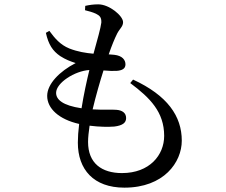

<svg xmlns="http://www.w3.org/2000/svg" viewBox="-20 -810 1040 883"><path d="M207 -668 191 -659C203 -605 222 -576 257 -552C282 -536 303 -528 328 -520C254 -482 197 -424 197 -369C197 -311 251 -261 344 -240C340 -208 338 -178 338 -154C338 -31 410 53 552 53C734 53 816 -64 816 -163C816 -276 750 -371 592 -444L579 -428C670 -360 735 -295 735 -185C735 -97 668 -14 541 -14C448 -14 385 -59 385 -157C385 -178 388 -204 392 -232C438 -226 480 -226 506 -228C545 -233 560 -246 560 -267C560 -291 542 -303 515 -305C493 -307 454 -304 406 -307C421 -370 440 -436 456 -486C479 -484 502 -483 516 -484C542 -486 557 -494 557 -514C557 -534 543 -554 505 -558L480 -560C495 -603 507 -632 519 -656C531 -679 546 -688 546 -708C546 -737 483 -790 432 -790C409 -790 390 -787 372 -783L371 -763C387 -759 406 -754 421 -747C439 -738 447 -730 446 -706C443 -681 428 -628 410 -563C375 -566 337 -572 299 -587C257 -604 232 -634 207 -668ZM355 -312C268 -325 238 -352 238 -383C238 -429 324 -484 391 -488C379 -439 365 -375 355 -312Z"/></svg>

Font: Noto Serif KR Medium
Style: Regular
Weight: 500
Designer: Ryoko NISHIZUKA 西塚涼子 (kana & ideographs); Frank Grießhammer (Latin, Greek & Cyrillic); Wenlong ZHANG 张文龙 (bopomofo); San
Foundry: Adobe
Version: Version 2.001;hotconv 1.1.0;makeotfexe 2.6.0